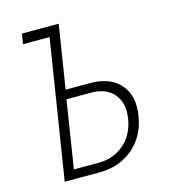

<svg xmlns="http://www.w3.org/2000/svg" viewBox="-109 -820 817 909"><g transform="rotate(-15 300.0 -365.0)"><path d="M96 0 204 -680H74L82 -730H262L213 -420H333Q431 -420 480.5 -363Q530 -306 514 -210Q504 -146 470 -99Q436 -52 384 -26Q332 0 266 0ZM153 -45H273Q348 -45 399.5 -90Q451 -135 463 -210Q475 -285 437.5 -330Q400 -375 325 -375H205Z"/></g></svg>

Font: JetBrains Mono NL Thin
Style: Italic
Weight: 100
Italic angle: -9°
Monospace: yes
Designer: Philipp Nurullin, Konstantin Bulenkov
Foundry: JetBrains
Version: Version 2.305; ttfautohint (v1.8.4.7-5d5b)